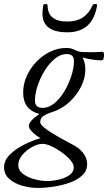

<svg xmlns="http://www.w3.org/2000/svg" viewBox="-79 -652 532 945"><path d="M108 273Q67 273 28.5 261.5Q-10 250 -34.5 227.5Q-59 205 -59 172Q-59 138 -31.5 110Q-4 82 37.5 61Q79 40 120 28Q95 13 79 -3.5Q63 -20 63 -32Q63 -56 115 -91Q35 -112 35 -196Q35 -239 53 -278.5Q71 -318 101 -349Q131 -380 169 -398Q207 -416 247 -416Q261 -416 270.5 -413.5Q280 -411 294 -404Q309 -397 325 -396Q341 -395 366 -395Q377 -395 391.5 -395.5Q406 -396 425 -397Q433 -397 433 -384Q433 -355 422 -355Q380 -355 327 -369Q341 -346 341 -308Q341 -268 320 -225.5Q299 -183 260.5 -148Q222 -113 168 -97Q151 -92 135 -81.5Q119 -71 119 -51Q119 -41 134.5 -27.5Q150 -14 174 1Q198 16 225 31Q252 46 275 58Q313 77 331.5 102.5Q350 128 350 156Q350 188 326.5 210.5Q303 233 265.5 246.5Q228 260 186 266.5Q144 273 108 273ZM131 -121Q161 -121 189 -144Q217 -167 238.5 -203.5Q260 -240 272.5 -279.5Q285 -319 285 -352Q285 -386 249 -386Q219 -386 191 -363Q163 -340 141 -304.5Q119 -269 106 -229.5Q93 -190 93 -157Q93 -121 131 -121ZM153 239Q180 239 210.5 232Q241 225 262.5 210Q284 195 284 172Q284 155 267 135.5Q250 116 224.5 97.5Q199 79 173.5 67.5Q148 56 131 56Q107 56 79 71.5Q51 87 31 110.5Q11 134 11 160Q11 187 35 204.5Q59 222 92 230.5Q125 239 153 239ZM253 -493Q130 -493 130 -585Q130 -596 131.5 -606.5Q133 -617 134 -627Q135 -632 145 -632Q155 -632 155 -627Q155 -546 252 -546Q299 -546 329.5 -566.5Q360 -587 377 -627Q379 -632 389.5 -632Q400 -632 399 -627Q389 -560 352 -526.5Q315 -493 253 -493Z"/></svg>

Font: Junicode
Style: Italic
Weight: 400
Italic angle: -11°
Designer: Peter S. Baker
Version: Version 2.100; ttfautohint (v1.8.4)